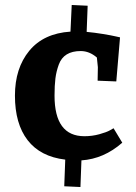

<svg xmlns="http://www.w3.org/2000/svg" viewBox="-20 -709 546 771"><path d="M332 -686 328 -581Q360 -578 393.5 -572.5Q427 -567 444 -563L462 -559L447 -382L372 -385L373 -439L369 -478Q339 -504 304 -504Q270 -504 248 -490.5Q226 -477 216 -449.5Q206 -422 202.5 -394Q199 -366 199 -325Q199 -162 319 -162Q350 -162 379 -170Q408 -178 422 -186L436 -194L471 -136Q397 -71 307 -65L303 42L238 39L242 -68Q142 -80 91 -146Q40 -212 40 -325Q40 -435 97.5 -505Q155 -575 263 -582L268 -689Z"/></svg>

Font: Andada
Style: Bold
Weight: 700
Designer: Carolina Giovagnoli
Foundry: Carolina Giovagnoli
Version: Version 1.003